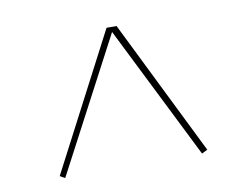

<svg xmlns="http://www.w3.org/2000/svg" viewBox="-52 -772 685 529"><g transform="rotate(-10 290.0 -507.0)"><path d="M91 -313 77 -321 275 -701H303L490 -322L474 -314L288 -687Z"/></g></svg>

Font: Cantarell Thin
Style: Regular
Weight: 100
Designer: Dave Crossland, Nikolaus Waxweiler, Florian Fecher, Jacques Le Bailly, Eben Sorkin, Alexei Vanyashin, Alexios Zavras, Em
Version: Version 0.303